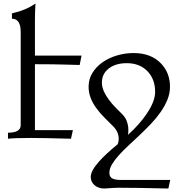

<svg xmlns="http://www.w3.org/2000/svg" viewBox="-20 -789 1024 1092"><path d="M383.8 0Q224.1 -4.4 156.2 -4.4Q60.5 -4.4 25.4 0V-34.2Q97.7 -34.2 97.7 -77.1V-606.9Q97.7 -682.6 47.9 -682.6V-712.9Q127.9 -731 181.6 -769Q178.7 -709.5 178.7 -678.2V-472.7H443.8L433.1 -419.4L362.3 -421.4Q289.1 -423.8 178.7 -423.8V-48.8H394.5Z M937.5 283.2Q876.5 281.2 773.9 279.8Q700.2 278.8 653.3 278.8Q633.8 278.8 573.7 283.2Q539.6 283.2 517.8 264.4Q496.1 245.6 496.1 217.3Q496.1 182.6 543 129.9Q578.6 89.4 649.4 31.2Q655.3 16.6 655.3 1.5Q655.3 -38.1 624.5 -69.8Q599.6 -94.7 574.7 -119.4Q549.8 -144 529.8 -171.4Q483.9 -232.4 483.9 -295.4Q483.9 -338.9 505.6 -374.3Q527.3 -409.7 563.2 -434.8Q599.1 -460 645.3 -473.6Q691.4 -487.3 739.7 -487.3Q839.8 -487.3 897 -426.8Q946.8 -373.5 946.8 -295.9Q946.8 -257.8 931.9 -221.4Q917 -185.1 892.8 -150.6Q868.7 -116.2 837.6 -83.7Q806.6 -51.3 774.4 -20.8Q742.2 9.8 711.2 38.3Q680.2 66.9 656 93.8Q631.8 120.6 616.9 145.8Q602.1 170.9 602.1 193.8Q602.1 215.8 617.2 225.1Q632.3 234.4 667.5 234.4H948.2ZM708 -22Q772.5 -80.6 812.5 -139.2Q862.3 -211.4 862.3 -266.6Q862.3 -337.4 819.8 -382.8Q775.4 -429.7 701.2 -429.7Q635.7 -429.7 596.7 -397.9Q559.6 -367.7 559.6 -319.8Q559.6 -293.5 571.3 -268.3Q583 -243.2 600.6 -220Q618.2 -196.8 638.4 -176.3Q658.7 -155.8 675.8 -138.7Q694.3 -120.1 702.1 -96.9Q710 -73.7 710 -50.3Q710 -33.7 708 -22Z"/></svg>

Font: Almanac
Style: Regular
Weight: 400
Designer: Eden's Almanac
Version: Version 3.501;March 28, 2021;FontCreator 13.0.0.2683 64-bit